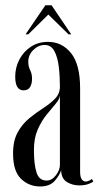

<svg xmlns="http://www.w3.org/2000/svg" viewBox="-20 -682 374 713"><path d="M129 10.5Q87.5 10.5 58 -18Q28.5 -46.5 28.5 -112Q28.5 -160 46 -191.2Q63.5 -222.5 89.5 -243.5Q115.5 -264.5 141.5 -281.2Q167.5 -298 185 -316.2Q202.5 -334.5 202.5 -360.5Q202.5 -399.5 198.2 -434.8Q194 -470 181.8 -492.5Q169.5 -515 146 -515Q122.5 -515 103.8 -496.5Q85 -478 85 -453Q85 -435 92 -421.5Q99 -408 99 -389.5Q99 -370.5 91.5 -358.5Q84 -346.5 67.5 -346.5Q36.5 -346.5 36.5 -397.5Q36.5 -431.5 52 -461Q67.5 -490.5 94.8 -508.5Q122 -526.5 158.5 -526.5Q210 -526.5 243.8 -484.8Q277.5 -443 277.5 -354V-44.5Q277.5 -24.5 283.5 -16.2Q289.5 -8 298 -8Q304.5 -8 311.2 -11.2Q318 -14.5 321 -17.5L326.5 -8.5Q322 -3.5 308 1.5Q294 6.5 274 6.5Q249 6.5 228.2 -6.2Q207.5 -19 207 -50.5Q202.5 -33 184 -11.2Q165.5 10.5 129 10.5ZM153 -11.5Q172.5 -11.5 187.5 -31Q202.5 -50.5 202.5 -69.5V-327.5Q201 -313 186.2 -296Q171.5 -279 152.8 -255.8Q134 -232.5 120 -200.8Q106 -169 106 -125Q106 -72 115.5 -41.8Q125 -11.5 153 -11.5ZM75 -554.5 148.5 -662.5H171.5L244.5 -554.5H234.5L159.5 -628L85 -554.5Z"/></svg>

Font: Imbue 100pt
Style: Regular
Weight: 400
Designer: Tyler Finck
Foundry: Etcetera Type Company
Version: Version 1.102; ttfautohint (v1.8.3)